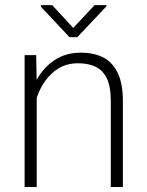

<svg xmlns="http://www.w3.org/2000/svg" viewBox="-20 -749 589 769"><path d="M127 0H78.6V-528.3H125L127 -415.5ZM94.7 -320.3Q99.6 -379.4 126.5 -428.7Q153.3 -478 198.5 -508.1Q243.7 -538.1 303.7 -538.1Q356.9 -538.1 394.3 -518.6Q431.6 -499 451.9 -456.1Q472.2 -413.1 472.2 -343.3V0H423.8V-343.8Q423.8 -402.3 407.7 -435.3Q391.6 -468.3 362.3 -481.9Q333 -495.6 293.5 -495.6Q249 -495.6 216.3 -476.1Q183.6 -456.5 161.9 -426Q140.1 -395.5 128.9 -362.1Q117.7 -328.6 116.7 -301.3ZM406.2 -723.6 289.6 -600.1H258.3L143.6 -722.2V-728.5H189L273.4 -637.2L358.9 -728.5H406.2Z"/></svg>

Font: Heebo ExtraLight
Style: Regular
Weight: 250
Designer: Oded Ezer
Foundry: Ezer Type House
Version: Version 3.100